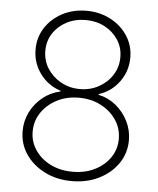

<svg xmlns="http://www.w3.org/2000/svg" viewBox="-53 -783 692 839"><g transform="rotate(5 293.0 -363.5)"><path d="M293 9.8Q227.1 9.8 174.3 -16.6Q121.6 -43 90.8 -88.1Q60.1 -133.3 60.1 -189.5Q60.1 -233.9 79.3 -272.7Q98.6 -311.5 132.6 -339.1Q166.5 -366.7 209.5 -376V-379.4Q154.3 -397 119.9 -443.8Q85.4 -490.7 85.4 -549.8Q85.4 -603 112.8 -645.3Q140.1 -687.5 187.3 -712.4Q234.4 -737.3 293 -737.3Q350.6 -737.3 397.9 -712.6Q445.3 -688 473.1 -645.5Q501 -603 501 -549.8Q501 -490.7 466.6 -443.6Q432.1 -396.5 377.4 -379.4V-376Q419.9 -367.2 453.6 -339.6Q487.3 -312 506.8 -272.9Q526.4 -233.9 526.4 -189.5Q526.4 -133.3 495.6 -88.1Q464.8 -43 412.1 -16.6Q359.4 9.8 293 9.8ZM293 -31.2Q347.7 -31.2 390.1 -52.5Q432.6 -73.7 457.3 -110.1Q481.9 -146.5 481.9 -191.4Q481.9 -237.8 456.8 -274.9Q431.6 -312 388.9 -334Q346.2 -356 293 -356Q239.7 -356 197 -334Q154.3 -312 129.2 -274.9Q104 -237.8 104 -191.4Q104 -146.5 128.7 -110.1Q153.3 -73.7 196 -52.5Q238.8 -31.2 293 -31.2ZM293 -394Q338.9 -394 376.2 -414.8Q413.6 -435.5 435.5 -470.2Q457.5 -504.9 457.5 -547.9Q457.5 -590.3 435.5 -624Q413.6 -657.7 376.5 -677.2Q339.4 -696.8 293 -696.8Q246.6 -696.8 209.2 -677.2Q171.9 -657.7 150.1 -624Q128.4 -590.3 128.4 -547.9Q128.4 -504.9 150.4 -470.2Q172.4 -435.5 209.7 -414.8Q247.1 -394 293 -394Z"/></g></svg>

Font: Inter Tight ExtraLight
Style: Regular
Weight: 250
Designer: Rasmus Andersson
Foundry: rsms
Version: Version 3.004